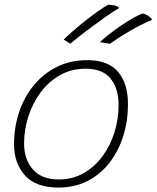

<svg xmlns="http://www.w3.org/2000/svg" viewBox="-20 -802 686 841"><path d="M235.5 19.5Q137 19.5 89.2 -33.8Q41.5 -87 41.5 -170Q41.5 -243.5 63.5 -310Q85.5 -376.5 127.5 -427.8Q169.5 -479 228.8 -508.8Q288 -538.5 362.5 -538.5Q453.5 -538.5 497 -487.5Q540.5 -436.5 540.5 -345.5Q540.5 -273 520.2 -207.5Q500 -142 460.8 -90.8Q421.5 -39.5 364.8 -10Q308 19.5 235.5 19.5ZM238 -16Q298 -16 346.2 -43.5Q394.5 -71 428.8 -117.5Q463 -164 481.2 -222Q499.5 -280 499.5 -341Q499.5 -414.5 464.5 -457.8Q429.5 -501 355 -501Q293 -501 243.2 -473Q193.5 -445 158.2 -397.8Q123 -350.5 104.2 -292Q85.5 -233.5 85.5 -173Q85.5 -104.5 123.8 -60.2Q162 -16 238 -16ZM454 -781.5Q465.5 -781 474.8 -779.5Q484 -778 491 -775.2Q498 -772.5 502 -767Q477.5 -752.5 445.2 -730Q413 -707.5 380.8 -683.5Q348.5 -659.5 323.5 -639.8Q298.5 -620 288 -610.5L259 -628.5Q271.5 -641.5 295.5 -662.5Q319.5 -683.5 348.8 -707Q378 -730.5 406 -750.5Q434 -770.5 454 -781.5ZM606.5 -743Q613.5 -741 621.8 -736.8Q630 -732.5 636.8 -727Q643.5 -721.5 646 -715Q621 -705.5 588.8 -688.5Q556.5 -671.5 523 -651Q489.5 -630.5 461.5 -610L417.5 -617.5Q435.5 -634.5 461 -654.2Q486.5 -674 514 -692.5Q541.5 -711 566 -724.8Q590.5 -738.5 606.5 -743Z"/></svg>

Font: Grandstander Thin Thin
Style: Italic
Weight: 250
Italic angle: -15°
Version: Version 1.200